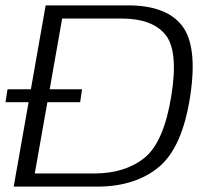

<svg xmlns="http://www.w3.org/2000/svg" viewBox="-40 -695 787 715"><path d="M-19.5 -314.5 -12 -362.5H75L130 -675H436.5Q579.5 -675 638 -599.2Q696.5 -523.5 668.5 -338Q639.5 -146 551.5 -73Q463.5 0 320.5 0H11L66.5 -314.5ZM89.5 -49H310Q425.5 -49 497.8 -107Q570 -165 598 -338Q625 -505 576.2 -565.5Q527.5 -626 411.5 -626H191.5L145 -362.5H265.5L258.5 -314.5H136.5Z"/></svg>

Font: Anybody ExtraExpanded Light
Style: Italic
Weight: 300
Width: 8
Italic angle: -10°
Designer: Tyler Finck
Foundry: Etcetera Type Company
Version: Version 1.010; ttfautohint (v1.8.3) -l 8 -r 50 -G 200 -x 14 